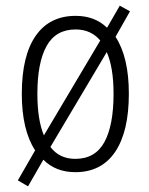

<svg xmlns="http://www.w3.org/2000/svg" viewBox="-20 -598 526 678"><path d="M435 -267Q435 -133 386.5 -61.5Q338 10 246 10Q177 10 133 -34L79 60L43 39L104 -67Q57 -139 57 -267Q57 -401 106 -471.5Q155 -542 247 -542Q315 -542 358 -500L403 -578L439 -558L388 -468Q435 -396 435 -267ZM112 -267Q112 -175 135 -120L334 -455Q301 -494 247 -494Q177 -494 144.5 -435.5Q112 -377 112 -267ZM381 -267Q381 -359 357 -414L158 -79Q190 -37 246 -37Q316 -37 348.5 -96Q381 -155 381 -267Z"/></svg>

Font: Noto Sans Myanmar UI Condensed Light
Style: Regular
Weight: 300
Width: 3
Designer: Monotype Design Team
Foundry: Monotype Imaging Inc.
Version: Version 2.103; ttfautohint (v1.8.4.7-5d5b)